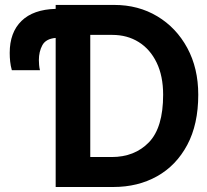

<svg xmlns="http://www.w3.org/2000/svg" viewBox="-20 -747 826 767"><path d="M432.9 0H202.4V-595.5Q163.4 -592.3 149.3 -566.6Q135.3 -540.8 135.3 -507.1Q135.3 -497.9 136.2 -487.4Q137.1 -476.9 139.6 -466.6H27.3Q22.4 -484 20.6 -501.1Q18.8 -518.1 18.8 -535.5Q18.8 -617.5 65.9 -663.4Q112.9 -709.2 202.4 -711.6V-727.3H436.4Q532.7 -727.3 608.5 -681.8Q684.3 -636.4 728.2 -555.4Q772 -474.4 772 -368.6Q772 -250.4 728 -168Q683.9 -85.6 607.4 -42.8Q530.9 0 432.9 0ZM428.6 -607.6H340.6V-119.7H426.1Q517.8 -119.7 574.8 -178.4Q631.7 -237.2 631.7 -368.6Q631.7 -443.2 605.8 -496.8Q579.9 -550.4 534.1 -579Q488.3 -607.6 428.6 -607.6Z"/></svg>

Font: Interface
Style: Bold
Weight: 700
Designer: Rasmus Andersson
Foundry: rsms
Version: Version 1.8